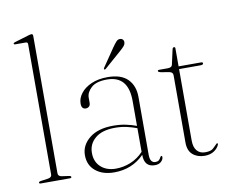

<svg xmlns="http://www.w3.org/2000/svg" viewBox="-80 -825 1121 936"><g transform="rotate(-10 481.0 -357.0)"><path d="M139 -715.5V-34.5Q139 -19.5 157.5 -17L192.5 -12Q202.5 -10.5 202.5 -5Q202.5 0 194 0H50.5Q42.5 0 42.5 -5Q42.5 -10.5 53.5 -12L89 -17Q107.5 -20 107.5 -34V-679Q107.5 -689.5 97.5 -689.5H47Q38.5 -689.5 38.5 -694Q38.5 -698.5 47 -700.5L115 -721Q125.5 -724.5 131 -724.5Q139 -724.5 139 -715.5Z M286 -98Q286 -147.5 328.5 -181.8Q371 -216 446 -216Q480.5 -216 508.8 -210Q537 -204 561 -195V-319Q561 -443 455.5 -443Q402 -443 377.5 -420.2Q353 -397.5 353 -371.5V-346Q353 -333.5 346.2 -327.8Q339.5 -322 330.5 -322Q309 -322 309 -349.5Q309 -376 327.5 -400Q346 -424 380 -439Q414 -454 460.5 -454Q527.5 -454 560 -421Q592.5 -388 592.5 -333V-47.5Q592.5 -24.5 599.8 -15.2Q607 -6 618.5 -6Q631.5 -6 637.5 -12Q643.5 -18 646.5 -25Q649 -30 652.5 -30Q656.5 -30 656.5 -24Q656.5 -12.5 645.5 -1.8Q634.5 9 614 9Q561.5 9 561.5 -51.5Q502 9 413 9Q356 9 321 -19.8Q286 -48.5 286 -98ZM321.5 -103Q321.5 -59 350 -33.2Q378.5 -7.5 424 -7.5Q461.5 -7.5 497.2 -22Q533 -36.5 561 -66.5V-183.5Q537.5 -192.5 511 -198.5Q484.5 -204.5 453.5 -204.5Q390 -204.5 355.8 -176.2Q321.5 -148 321.5 -103ZM513.5 -591.5Q525 -608 533.8 -617.8Q542.5 -627.5 553.5 -626.5Q562.5 -626 567.2 -620Q572 -614 571 -606Q570.5 -596.5 562.8 -587.8Q555 -579 543.5 -569L459 -495Q455 -491.5 451.5 -494Q448.5 -496 452.5 -502Z M763 -425.5 721 -432.5Q707.5 -435.5 707.5 -440.5Q707.5 -445.5 714.5 -445.5H756Q777.5 -445.5 780 -458L796.5 -532Q798.5 -541.5 804.5 -541.5Q811 -541.5 811 -535.5V-445.5H922.5Q931 -445.5 931 -439.5Q931 -432 916.5 -432H811V-78.5Q811 -45 825.8 -27.8Q840.5 -10.5 866.5 -10.5Q896 -10.5 907.5 -22.5Q919 -34.5 929 -43.5Q934.5 -45 934 -38Q928 -20.5 908.8 -7.2Q889.5 6 861.5 6Q825.5 6 802.5 -13.8Q779.5 -33.5 779.5 -74V-406.5Q779.5 -422 763 -425.5Z"/></g></svg>

Font: Fraunces 72pt Thin
Style: Regular
Weight: 100
Version: Version 1.000;[b76b70a41]